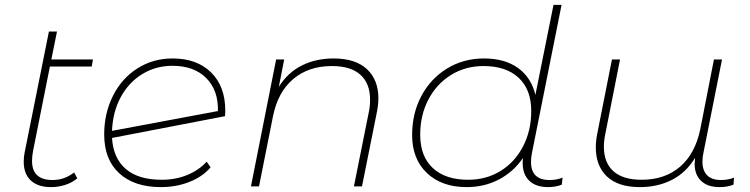

<svg xmlns="http://www.w3.org/2000/svg" viewBox="-20 -762 3065 785"><path d="M115 -144Q111 -124 111 -104Q111 -26 195 -26Q244 -26 283 -57L296 -33Q275 -15 246.5 -6Q218 3 189 3Q135 3 106 -24Q77 -51 77 -101Q77 -121 81 -140L180 -633H213L190 -519H360L355 -490H184Z M901 -310Q901 -295 900 -287L438 -198Q443 -115 494.5 -71Q546 -27 641 -27Q698 -27 745.5 -46.5Q793 -66 825 -101L841 -78Q809 -40 755 -18.5Q701 3 638 3Q529 3 467.5 -53.5Q406 -110 406 -212Q406 -299 442 -370.5Q478 -442 542 -482.5Q606 -523 686 -523Q785 -523 843 -466Q901 -409 901 -310ZM438 -227 871 -308Q873 -393 823 -443Q773 -493 685 -493Q617 -493 561.5 -459Q506 -425 473.5 -364.5Q441 -304 438 -227Z M1527 -360Q1527 -334 1521 -304L1460 0H1427L1488 -304Q1493 -327 1493 -355Q1493 -421 1453.5 -456.5Q1414 -492 1337 -492Q1242 -492 1179 -439Q1116 -386 1096 -286L1039 0H1006L1109 -519H1142L1120 -407Q1157 -466 1214.5 -494.5Q1272 -523 1344 -523Q1433 -523 1480 -479.5Q1527 -436 1527 -360Z M2280 -36 2277 -7Q2252 3 2221 3Q2171 3 2144 -23Q2117 -49 2117 -95Q2117 -109 2118 -116Q2080 -60 2020.5 -28.5Q1961 3 1888 3Q1786 3 1725.5 -54.5Q1665 -112 1665 -210Q1665 -299 1703 -370Q1741 -441 1808 -482Q1875 -523 1959 -523Q2044 -523 2098 -484Q2152 -445 2169 -374L2243 -742H2276L2155 -137Q2151 -118 2151 -100Q2151 -26 2227 -26Q2258 -26 2280 -36ZM2152 -308Q2152 -396 2100.5 -444Q2049 -492 1957 -492Q1883 -492 1824 -455.5Q1765 -419 1731.5 -355Q1698 -291 1698 -211Q1698 -123 1749.5 -75Q1801 -27 1894 -27Q1968 -27 2026.5 -63Q2085 -99 2118.5 -163.5Q2152 -228 2152 -308Z M2981 -36 2979 -7Q2954 3 2922 3Q2873 3 2846.5 -22.5Q2820 -48 2820 -92Q2820 -99 2822 -117Q2785 -56 2727 -26.5Q2669 3 2596 3Q2508 3 2462 -40Q2416 -83 2416 -159Q2416 -186 2422 -216L2482 -519H2515L2455 -215Q2449 -187 2449 -162Q2449 -97 2488 -62Q2527 -27 2603 -27Q2698 -27 2760 -80Q2822 -133 2843 -233L2899 -519H2932L2856 -137Q2852 -120 2852 -101Q2852 -65 2871 -45.5Q2890 -26 2928 -26Q2959 -26 2981 -36Z"/></svg>

Font: Montserrat Alternates ExLight
Style: Italic
Weight: 275
Italic angle: -11.3°
Designer: Julieta Ulanovsky
Foundry: Julieta Ulanovsky
Version: Version 7.200